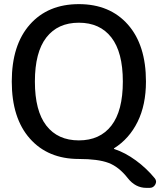

<svg xmlns="http://www.w3.org/2000/svg" viewBox="-20 -760 776 930"><path d="M519.5 -578.5Q464 -650 362 -650Q260 -650 204.5 -578.5Q149 -507 149 -365Q149 -223 204.5 -151.5Q260 -80 362 -80Q464 -80 519.5 -151.5Q575 -223 575 -365Q575 -507 519.5 -578.5ZM362 10Q212 10 124.5 -89Q37 -188 37 -365Q37 -542 124.5 -641Q212 -740 362 -740Q512 -740 599.5 -641Q687 -542 687 -365Q687 -252 646.5 -170Q606 -88 533 -42Q532 -42 532 -40Q532 -38 534 -38Q586 -21 638 17Q690 55 730 104Q741 118 732 134Q723 150 705 150H689Q636 150 599 103Q556 48 505.5 29Q455 10 362 10Z"/></svg>

Font: Rounded Mplus 1c Medium
Style: Regular
Weight: 500
Version: Version 1.059.20150529